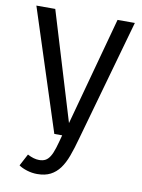

<svg xmlns="http://www.w3.org/2000/svg" viewBox="-83 -597 623 841"><g transform="rotate(10 229.0 -177.0)"><path d="M295 3Q283 47 270.5 81Q258 115 241 138Q224 161 200 173.5Q176 186 141 186Q118 186 95.5 179Q73 172 59 162L87 109Q115 124 139 124Q155 124 166.5 118Q178 112 187 97.5Q196 83 203.5 59Q211 35 220 0H185L10 -540H94L240 -58L371 -540H448Z"/></g></svg>

Font: Carrois Gothic
Style: Regular
Weight: 400
Designer: Ralph du Carrois
Foundry: Ralph du Carrois
Version: Version 1.002